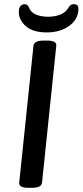

<svg xmlns="http://www.w3.org/2000/svg" viewBox="-20 -896 395 918"><path d="M115 2Q69 2 72 -24L140 -677Q143 -702 189 -702H205Q252 -702 249 -677L181 -23Q179 -10 167.5 -4Q156 2 131 2ZM203 -741Q138 -741 104 -770.5Q70 -800 70 -838Q70 -858 78 -867Q86 -876 99 -876Q112 -876 119 -859Q127 -837 151.5 -826.5Q176 -816 210 -816Q243 -816 269 -826.5Q295 -837 307 -859Q313 -869 319 -872.5Q325 -876 333 -876Q355 -876 355 -854Q355 -805 312 -773Q269 -741 203 -741Z"/></svg>

Font: Asap Semi Expanded Semi Expanded Medium
Style: Italic
Weight: 500
Width: 6
Italic angle: -6°
Designer: Pablo Cosgaya
Foundry: Omnibus-Type
Version: Version 3.001; ttfautohint (v1.8.4.7-5d5b)